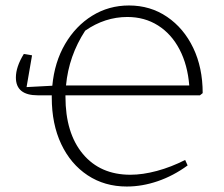

<svg xmlns="http://www.w3.org/2000/svg" viewBox="-20 -673 817 701"><path d="M118 -325Q38 -325 38 -390Q38 -429 67 -476L97 -471L77 -355L171 -360Q179 -446 217.5 -512Q256 -578 316.5 -615.5Q377 -653 451 -653Q529 -653 590 -611.5Q651 -570 685.5 -498Q720 -426 720 -333L710 -325H219V-320Q219 -187 282.5 -111Q346 -35 456 -35Q501 -35 553 -49Q605 -63 656 -89L665 -69Q613 -31 556 -11.5Q499 8 443 8Q362 8 300 -33Q238 -74 203.5 -147Q169 -220 169 -317Q169 -321 169 -325ZM445 -611Q363 -611 291 -561Q231 -469 221 -361H671Q665 -436 635.5 -492.5Q606 -549 557 -580Q508 -611 445 -611Z"/></svg>

Font: Piazzolla ExtraLight
Style: Regular
Weight: 200
Designer: Juan Pablo del Peral
Foundry: Huerta Tipografica
Version: Version 1.330